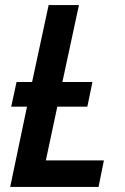

<svg xmlns="http://www.w3.org/2000/svg" viewBox="-20 -734 489 754"><path d="M20 0H367L388 -104H160L205 -315H323L343 -412H225L290 -714H171L106 -412H45L24 -315H86Z"/></svg>

Font: Noto Sans SemiCondensed SemiBold
Style: Italic
Weight: 600
Width: 4
Italic angle: -12°
Designer: Monotype Design Team
Foundry: Monotype Imaging Inc.
Version: Version 2.013